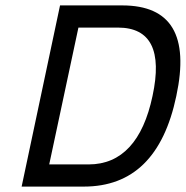

<svg xmlns="http://www.w3.org/2000/svg" viewBox="-20 -690 687 710"><path d="M432 -670H202L60 0H290C471 0 585 -111 632 -335C680 -559 613 -670 432 -670ZM162 -82 270 -588H416C538 -588 580 -502 544 -335C509 -169 430 -82 308 -82Z"/></svg>

Font: LT Wave Mono
Style: Italic
Weight: 400
Designer: Daniel Lyons
Version: Version 2.5 (Glyphs App)